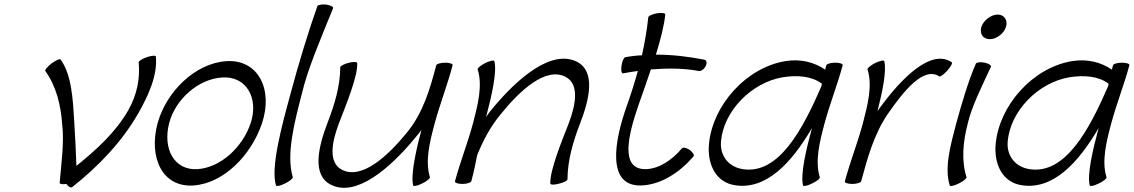

<svg xmlns="http://www.w3.org/2000/svg" viewBox="-20 -833 5208 882"><path d="M311 27C433 -69 541 -183 615 -312C664 -398 704 -489 696 -573C696 -579 678 -578 656 -571C635 -564 617 -553 617 -547C624 -477 611 -400 570 -328C513 -227 424 -146 331 -71C329 -131 325 -214 321 -275C315 -377 309 -491 258 -560C255 -564 237 -556 217 -542C198 -527 185 -511 188 -507C238 -438 260 -350 266 -258C275 -180 262 -83 254 7C253 12 267 15 285 12C292 23 305 31 311 27Z M869 19C1009 9 1134 -121 1183 -265C1236 -421 1167 -562 1019 -552C876 -542 744 -412 704 -267C662 -112 724 29 869 19ZM757 -267C785 -376 890 -470 1000 -477C1111 -485 1169 -383 1132 -269C1096 -159 996 -64 888 -56C779 -49 727 -151 757 -267Z M1438 -805C1396 -687 1350 -535 1314 -400C1275 -257 1222 -63 1248 19C1249 24 1268 21 1289 10C1310 0 1326 -13 1325 -19C1294 -122 1332 -269 1366 -400C1392 -514 1457 -664 1510 -795C1513 -801 1499 -809 1479 -812C1460 -814 1441 -811 1438 -805Z M1543 -524C1543 -441 1518 -355 1485 -270C1441 -156 1413 -29 1499 15C1614 75 1771 -58 1888 -201C1898 -212 1907 -224 1916 -236C1891 -143 1866 -30 1878 19C1879 24 1898 21 1919 10C1940 0 1956 -13 1955 -19C1932 -93 1954 -181 1977 -267C2001 -356 2036 -444 2059 -533C2061 -540 2046 -545 2026 -545C2005 -545 1986 -540 1984 -533C1956 -428 1926 -319 1851 -226C1760 -114 1642 -7 1551 -53C1487 -86 1504 -179 1536 -264C1572 -357 1624 -484 1621 -543C1622 -549 1604 -550 1583 -545C1561 -539 1543 -530 1543 -524Z M2174 -515C2198 -440 2175 -352 2153 -267C2129 -178 2094 -89 2070 0C2068 6 2083 12 2104 12C2124 12 2143 6 2145 0C2156 -40 2164 -80 2172 -120C2198 -185 2232 -250 2279 -307C2369 -419 2488 -527 2578 -480C2642 -447 2625 -354 2594 -270C2557 -176 2506 -50 2508 10C2508 16 2525 17 2547 11C2569 6 2587 -3 2587 -10C2587 -92 2611 -179 2644 -264C2688 -377 2717 -504 2631 -549C2515 -608 2359 -476 2241 -333C2231 -321 2222 -309 2213 -296C2238 -390 2264 -503 2251 -552C2250 -558 2232 -554 2210 -544C2189 -533 2173 -520 2174 -515Z M2842 -496C2864 -500 2887 -504 2910 -507C2896 -456 2880 -405 2862 -354C2797 -175 2771 19 2920 19C3009 19 3100 -37 3166 -115C3171 -120 3163 -133 3149 -144C3134 -154 3118 -158 3113 -152C3068 -98 3006 -56 2944 -56C2828 -56 2865 -211 2913 -350C2931 -401 2951 -457 2970 -514C3046 -520 3120 -520 3190 -507C3200 -505 3215 -515 3222 -530C3229 -544 3226 -557 3215 -559C3143 -573 3069 -582 2993 -582C3015 -653 3032 -720 3036 -767C3036 -773 3020 -775 2998 -772C2977 -768 2958 -760 2958 -753C2952 -696 2942 -638 2929 -579C2904 -578 2878 -575 2852 -570C2846 -569 2838 -552 2835 -531C2832 -511 2835 -495 2842 -496Z M3746 -19C3723 -93 3745 -181 3768 -267C3792 -356 3827 -444 3851 -533C3853 -540 3838 -545 3817 -545C3796 -545 3778 -540 3776 -533C3774 -527 3772 -520 3771 -513C3721 -547 3658 -564 3586 -552C3406 -521 3254 -349 3237 -173C3228 -79 3268 5 3357 18C3500 40 3616 -84 3710 -245C3684 -150 3656 -32 3669 19C3671 24 3689 21 3710 10C3732 0 3748 -13 3746 -19ZM3392 -56C3328 -66 3287 -116 3292 -182C3303 -321 3430 -453 3575 -478C3644 -489 3711 -483 3756 -448C3755 -444 3754 -440 3753 -436C3667 -238 3557 -30 3392 -56Z M3936 0C3964 -105 3996 -219 4058 -309C4132 -416 4223 -529 4295 -482C4299 -479 4316 -491 4332 -509C4348 -527 4357 -544 4352 -547C4257 -611 4120 -474 4017 -331C4015 -328 4013 -325 4011 -322C4033 -410 4054 -508 4042 -552C4041 -558 4023 -554 4001 -544C3980 -533 3964 -520 3965 -515C3989 -440 3966 -352 3944 -267C3920 -178 3885 -89 3861 0C3859 6 3874 12 3895 12C3915 12 3934 6 3936 0Z M4601 -709C4606 -724 4604 -739 4597 -749C4590 -760 4578 -766 4563 -766C4548 -766 4532 -760 4518 -749C4504 -739 4493 -724 4488 -709C4484 -694 4485 -680 4492 -670C4499 -659 4512 -653 4527 -653C4542 -653 4558 -659 4572 -670C4586 -680 4596 -694 4601 -709ZM4463 -541C4428 -461 4398 -358 4373 -267C4347 -168 4317 -63 4343 19C4344 24 4363 21 4384 10C4405 0 4421 -13 4420 -19C4396 -94 4403 -180 4426 -267C4443 -342 4492 -440 4532 -526C4535 -532 4523 -541 4504 -545C4485 -549 4467 -547 4463 -541Z M5063 -19C5040 -93 5062 -181 5085 -267C5109 -356 5144 -444 5168 -533C5170 -540 5155 -545 5134 -545C5113 -545 5095 -540 5093 -533C5091 -527 5089 -520 5088 -513C5038 -547 4975 -564 4903 -552C4723 -521 4571 -349 4554 -173C4545 -79 4585 5 4674 18C4817 40 4933 -84 5027 -245C5001 -150 4973 -32 4986 19C4988 24 5006 21 5027 10C5049 0 5065 -13 5063 -19ZM4709 -56C4645 -66 4604 -116 4609 -182C4620 -321 4747 -453 4892 -478C4961 -489 5028 -483 5073 -448C5072 -444 5071 -440 5070 -436C4984 -238 4874 -30 4709 -56Z"/></svg>

Font: Nupuram Light Oblique
Style: Regular
Weight: 300
Designer: Santhosh Thottingal (santhosh.thottingal@gmail.com)
Foundry: SMC
Version: Version 1.000